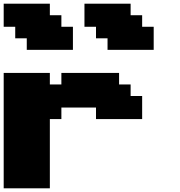

<svg xmlns="http://www.w3.org/2000/svg" viewBox="-20 -1020 977 1040"><path d="M0 0H250V-375H312.5V-437.5H500V-375H750V-500H687.5V-562.5H625V-625H312.5V-562.5H250V-625H0ZM562.5 -750H812.5V-875H750V-937.5H687.5V-1000H437.5V-875H500V-812.5H562.5ZM125 -750H375V-875H312.5V-937.5H250V-1000H0V-875H62.5V-812.5H125Z"/></svg>

Font: Faithful 32x
Style: Bold
Weight: 400
Foundry: Faithful Resource Pack
Version: Version 1.0; January 27, 2023